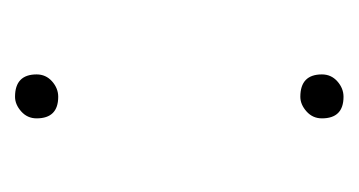

<svg xmlns="http://www.w3.org/2000/svg" viewBox="-128 -326 466 249"><g transform="rotate(-90 104.5 -201.0)"><path d="M104 12Q76 12 76 -16Q76 -28 85 -36Q94 -44 104 -44Q133 -44 133 -16Q133 -4 124 4Q115 12 104 12ZM104 -358Q76 -358 76 -386Q76 -398 85 -406Q94 -414 104 -414Q133 -414 133 -386Q133 -374 124 -366Q115 -358 104 -358Z"/></g></svg>

Font: Petrona Thin
Style: Regular
Weight: 100
Designer: Ringo R. Seeber
Foundry: Ringo R. Seeber
Version: Version 2.001; ttfautohint (v1.8.3)